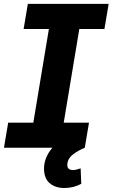

<svg xmlns="http://www.w3.org/2000/svg" viewBox="-30 -747 569 971"><path d="M295.5 203.8Q250.4 203.8 221.9 180Q193.5 156.6 192.5 107.2Q192.5 49.7 235.1 0H-9.9L11.4 -126.8H138.5L217.3 -600.5H89.5L110.8 -727.3H519.5L498.2 -600.5H371.1L292.3 -126.8H420.1L398.8 0Q380.7 7.8 365.9 16.2Q351.2 24.5 339.5 33.7Q310.4 56.5 310.4 87.4Q310.4 112.9 339.1 112.9Q350.1 112.9 358 110.4Q373.9 106.2 376.4 104.8L377.8 104.4L381 182.5Q342 203.8 295.5 203.8Z"/></svg>

Font: Linik Sans
Style: Bold Italic
Weight: 700
Italic angle: 9°
Designer: Fonts by Rasmus Andersson / Changes by Cristiano Sobral with parts from Marc Monis
Foundry: rsms
Version: Version 3.020; ttfautohint (v1.6)